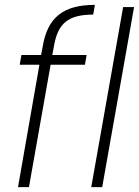

<svg xmlns="http://www.w3.org/2000/svg" viewBox="-20 -769 571 789"><path d="M99 0 188 -503H329L336 -543H195L202 -581C218 -672 259 -709 363 -709L370 -749C239 -749 176 -696 156 -581L149 -543H68L61 -503H142L54 0ZM400 0 531 -740H486L355 0Z"/></svg>

Font: Momo Neue ExtLt
Style: Italic
Weight: 200
Italic angle: -10°
Designer: Ninad Kale (Devanagari), Jonny Pinhorn (Latin)
Foundry: Indian Type Foundry
Version: 4.004